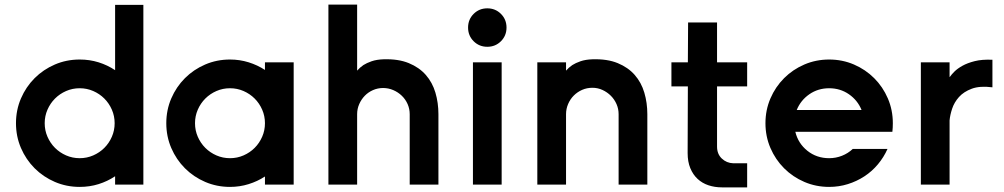

<svg xmlns="http://www.w3.org/2000/svg" viewBox="-20 -797 4334 829"><path d="M599 -776V0H477V-36Q444 -14 405.5 -2Q367 10 324 10Q267 10 217 -11.5Q167 -33 129.5 -70.5Q92 -108 70.5 -158Q49 -208 49 -265Q49 -322 70.5 -372Q92 -422 129.5 -459.5Q167 -497 217 -518.5Q267 -540 324 -540Q367 -540 405.5 -528Q444 -516 477 -494V-776ZM324 -416Q293 -416 265.5 -404Q238 -392 217.5 -371.5Q197 -351 185 -323.5Q173 -296 173 -265Q173 -234 185 -206.5Q197 -179 217.5 -158.5Q238 -138 265.5 -126Q293 -114 324 -114Q355 -114 382.5 -126Q410 -138 430.5 -158.5Q451 -179 463 -206.5Q475 -234 475 -265Q475 -296 463 -323.5Q451 -351 430.5 -371.5Q410 -392 382.5 -404Q355 -416 324 -416Z M973 -540Q1015 -540 1053.5 -528Q1092 -516 1124 -495V-528H1248V0H1124V-35Q1092 -14 1053.5 -2Q1015 10 973 10Q916 10 866 -11.5Q816 -33 778.5 -70.5Q741 -108 719.5 -158Q698 -208 698 -265Q698 -322 719.5 -372Q741 -422 778.5 -459.5Q816 -497 866 -518.5Q916 -540 973 -540ZM973 -416Q942 -416 914.5 -404Q887 -392 866.5 -371.5Q846 -351 834 -323.5Q822 -296 822 -265Q822 -234 834 -206.5Q846 -179 866.5 -158.5Q887 -138 914.5 -126Q942 -114 973 -114Q1004 -114 1031.5 -126Q1059 -138 1079.5 -158.5Q1100 -179 1112 -206.5Q1124 -234 1124 -265Q1124 -296 1112 -323.5Q1100 -351 1079.5 -371.5Q1059 -392 1031.5 -404Q1004 -416 973 -416Z M1522 0H1398V-777H1522V-492Q1533 -505 1549 -516Q1563 -525 1584.5 -532.5Q1606 -540 1636 -541Q1700 -543 1745 -524.5Q1790 -506 1818.5 -473.5Q1847 -441 1860 -397Q1873 -353 1873 -304V0H1749V-304Q1749 -327 1740 -347.5Q1731 -368 1715 -383.5Q1699 -399 1678 -408Q1657 -417 1634 -417Q1611 -417 1590.5 -408Q1570 -399 1555 -383.5Q1540 -368 1531 -347.5Q1522 -327 1522 -304Z M2084 -595Q2049 -595 2025 -619Q2001 -643 2001 -678Q2001 -713 2025 -737Q2049 -761 2084 -761Q2119 -761 2143 -737Q2167 -713 2167 -678Q2167 -643 2143 -619Q2119 -595 2084 -595ZM2022 -528H2146V0H2022Z M2424 0H2300V-528H2424V-492Q2435 -505 2451 -516Q2465 -525 2486.5 -532.5Q2508 -540 2538 -541Q2602 -543 2647 -524.5Q2692 -506 2720.5 -473.5Q2749 -441 2762 -397Q2775 -353 2775 -304V0H2651V-304Q2651 -327 2642 -347.5Q2633 -368 2617.5 -383.5Q2602 -399 2581.5 -408.5Q2561 -418 2538 -418Q2514 -418 2493.5 -409Q2473 -400 2457.5 -384.5Q2442 -369 2433 -348Q2424 -327 2424 -304Z M3076 -700V-528H3206V-424H3076V-164Q3076 -132 3096.5 -112.5Q3117 -93 3146 -92H3206V12H3097Q3066 12 3039 3Q3012 -6 2992 -24.5Q2972 -43 2960.5 -71Q2949 -99 2949 -136L2950 -424H2879V-528H2950L2951 -700Z M3560 -540Q3617 -540 3667 -518.5Q3717 -497 3754.5 -459.5Q3792 -422 3813.5 -372Q3835 -322 3835 -265Q3835 -255 3834.5 -246Q3834 -237 3833 -228H3414Q3426 -178 3466 -146Q3506 -114 3560 -114Q3589 -114 3615.5 -124.5Q3642 -135 3662 -154H3812Q3796 -118 3770.5 -87.5Q3745 -57 3712 -35.5Q3679 -14 3640.5 -2Q3602 10 3560 10Q3503 10 3453 -11.5Q3403 -33 3365.5 -70.5Q3328 -108 3306.5 -158Q3285 -208 3285 -265Q3285 -322 3306.5 -372Q3328 -422 3365.5 -459.5Q3403 -497 3453 -518.5Q3503 -540 3560 -540ZM3560 -416Q3512 -416 3474.5 -390Q3437 -364 3420 -322H3700Q3683 -364 3645.5 -390Q3608 -416 3560 -416Z M4265 -539V-420Q4211 -427 4176 -414Q4141 -401 4120.5 -378Q4100 -355 4091 -327.5Q4082 -300 4080 -277V0H3956V-528H4080V-464L4082 -466Q4088 -475 4101 -488Q4114 -501 4135.5 -513Q4157 -525 4188.5 -533Q4220 -541 4265 -539Z"/></svg>

Font: Afrihost Sans Med
Style: Regular
Weight: 500
Designer: Afrihost SP Pty Ltd
Version: Version 1.000